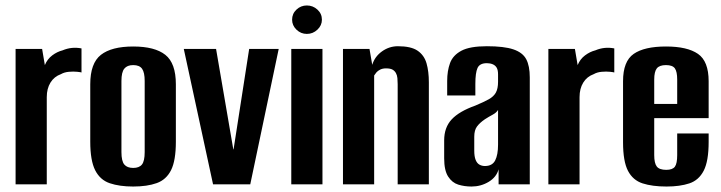

<svg xmlns="http://www.w3.org/2000/svg" viewBox="-20 -674 2635 702"><path d="M37 0V-495H134L144 -436Q153 -458 171 -471.5Q189 -485 209 -490Q242 -504 278 -497V-409Q276 -410 262.5 -411.5Q249 -413 232 -411.5Q215 -410 203 -403Q178 -394 164.5 -372Q151 -350 151 -319V0Z M467 8Q417 8 381.5 -4Q346 -16 328 -51.5Q310 -87 310 -156V-366Q310 -443 349 -473.5Q388 -504 467 -504Q546 -504 584.5 -473.5Q623 -443 623 -366V-156Q623 -87 605.5 -52Q588 -17 553 -4.5Q518 8 467 8ZM467 -60Q489 -60 499 -72.5Q509 -85 509 -118V-378Q509 -409 499.5 -422.5Q490 -436 467 -436Q445 -436 434.5 -423Q424 -410 424 -378V-118Q424 -85 434.5 -72.5Q445 -60 467 -60Z M759 0 652 -495H770L833 -128H834L891 -495H999L895 0Z M1045 0V-495H1159V0ZM1102 -550Q1080 -550 1064 -565.5Q1048 -581 1048 -602Q1048 -624 1064 -639Q1080 -654 1102 -654Q1124 -654 1140.5 -639Q1157 -624 1157 -602Q1157 -581 1140.5 -565.5Q1124 -550 1102 -550Z M1234 0V-495H1331L1341 -437Q1350 -467 1376.5 -486Q1403 -505 1435 -505Q1483 -505 1507 -488.5Q1531 -472 1539.5 -442.5Q1548 -413 1548 -373V0H1434V-366Q1434 -378 1433 -388.5Q1432 -399 1427.5 -407Q1423 -415 1415 -419.5Q1407 -424 1391 -424Q1379 -424 1370 -419.5Q1361 -415 1356 -409Q1351 -403 1348 -398V0Z M1704 8Q1678 8 1655.5 1Q1633 -6 1618.5 -28.5Q1604 -51 1604 -95V-161Q1604 -208 1631.5 -237.5Q1659 -267 1718 -288Q1749 -301 1767 -311Q1785 -321 1793 -335.5Q1801 -350 1801 -375V-402Q1801 -418 1796 -426.5Q1791 -435 1781.5 -439Q1772 -443 1760 -443Q1734 -443 1726 -425.5Q1718 -408 1718 -367V-325H1615V-378Q1615 -415 1625.5 -443.5Q1636 -472 1667 -488.5Q1698 -505 1760 -505Q1823 -505 1857 -493.5Q1891 -482 1904 -457.5Q1917 -433 1917 -391V0H1803V-55Q1795 -26 1766.5 -9Q1738 8 1704 8ZM1753 -67Q1780 -67 1790.5 -87.5Q1801 -108 1801 -145V-272Q1795 -262 1781 -254.5Q1767 -247 1753 -238Q1734 -225 1724 -211.5Q1714 -198 1714 -174V-123Q1714 -102 1719 -89.5Q1724 -77 1733 -72Q1742 -67 1753 -67Z M1985 0V-495H2082L2092 -436Q2101 -458 2119 -471.5Q2137 -485 2157 -490Q2190 -504 2226 -497V-409Q2224 -410 2210.5 -411.5Q2197 -413 2180 -411.5Q2163 -410 2151 -403Q2126 -394 2112.5 -372Q2099 -350 2099 -319V0Z M2417 8Q2365 8 2329.5 -3.5Q2294 -15 2276 -49.5Q2258 -84 2258 -154V-377Q2258 -450 2297 -477Q2336 -504 2415 -504Q2493 -504 2532 -477Q2571 -450 2571 -377V-242H2372V-107Q2372 -77 2381.5 -65Q2391 -53 2416 -53Q2439 -53 2447.5 -64.5Q2456 -76 2456 -107V-186H2571V-155Q2571 -85 2553 -50Q2535 -15 2500.5 -3.5Q2466 8 2417 8ZM2372 -294H2456V-383Q2456 -412 2447.5 -424Q2439 -436 2415 -436Q2391 -436 2381.5 -424Q2372 -412 2372 -383Z"/></svg>

Font: Alumni Sans Thin
Style: Bold
Weight: 700
Version: Version 1.018